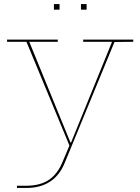

<svg xmlns="http://www.w3.org/2000/svg" viewBox="-20 -721 695 951"><path d="M640 -525V-514L547 -513L300 87Q249 210 110 210H64V199H110Q178 199 221 170.5Q264 142 288 85L324 0L111 -514H15V-525H266V-514H125L329 -15H332L535 -514H392V-525ZM275 -701V-673H247V-701ZM409 -701V-673H381V-701Z"/></svg>

Font: Hepta Slab Thin
Style: Regular
Weight: 250
Designer: Michael LaGattuta
Foundry: Michael LaGattuta
Version: Version 1.100; ttfautohint (v1.8) -l 8 -r 50 -G 200 -x 14 -D